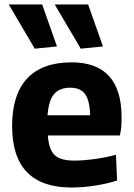

<svg xmlns="http://www.w3.org/2000/svg" viewBox="-20 -827 596 856"><path d="M135 -610 19 -807H168L234 -620ZM340 -610 224 -807H373L439 -620ZM299 9Q34 9 34 -265Q34 -405 101 -477Q168 -549 299 -549Q522 -549 522 -304Q522 -278 520.5 -259.5Q519 -241 514 -223H193Q196 -190 203.5 -168.5Q211 -147 225 -134.5Q239 -122 260.5 -116.5Q282 -111 312 -111Q351 -111 402 -118Q453 -125 497 -137L502 -22Q458 -8 404 0.5Q350 9 299 9ZM293 -436Q245 -436 221 -407.5Q197 -379 192 -313H382Q380 -380 359 -408Q338 -436 293 -436Z"/></svg>

Font: Encode Sans Narrow
Style: Bold
Weight: 700
Designer: Pablo Impallari, Andres Torresi
Foundry: Pablo Impallari, Andres Torresi
Version: Version 1.000; ttfautohint (v1.00) -l 8 -r 50 -G 200 -x 14 -